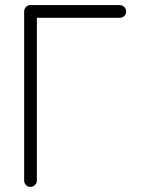

<svg xmlns="http://www.w3.org/2000/svg" viewBox="-20 -722 553 755"><path d="M99 13Q89 13 82 5.5Q75 -2 75 -12V-676Q75 -687 82 -694.5Q89 -702 99 -702H450Q461 -702 468.5 -694.5Q476 -687 476 -676Q476 -666 468.5 -659Q461 -652 450 -652H125V-12Q125 -2 117.5 5.5Q110 13 99 13Z"/></svg>

Font: Zen Kurenaido
Style: Regular
Weight: 400
Designer: Yoshimichi Ohira
Foundry: Positype
Version: Version 1.001